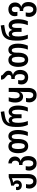

<svg xmlns="http://www.w3.org/2000/svg" viewBox="2176 -2986 1060 5453"><g transform="rotate(-90 2706.5 -260.0)"><path d="M284 250Q216 250 170 220Q124 190 100.5 143.5Q77 97 77 46Q77 15 82 -7Q87 -29 96 -52H205Q200 -33 196.5 -11.5Q193 10 193 37Q193 65 202 91.5Q211 118 230.5 136Q250 154 283 154Q331 154 352 115Q373 76 373 5V-454Q347 -440 314.5 -430Q282 -420 248 -416V-412Q276 -399 293.5 -371Q311 -343 311 -305Q311 -245 271 -208Q231 -171 171 -171Q108 -171 70.5 -206Q33 -241 33 -294Q33 -316 39 -335H126Q125 -328 124 -321Q123 -314 123 -307Q123 -281 135 -265.5Q147 -250 170 -250Q194 -250 205.5 -268.5Q217 -287 217 -315Q217 -382 161 -395V-475Q297 -491 397 -543H489V11Q489 125 436 187.5Q383 250 284 250Z M793 250Q728 250 682 220.5Q636 191 611.5 143Q587 95 587 40Q587 11 592 -15Q597 -41 606 -60H714Q711 -46 707.5 -21.5Q704 3 704 30Q704 79 725 116.5Q746 154 793 154Q838 154 859.5 116Q881 78 881 7Q881 -73 853 -112.5Q825 -152 777 -152H746V-249H776Q823 -249 846.5 -280.5Q870 -312 870 -356Q870 -401 849 -428.5Q828 -456 791 -456V-553Q848 -553 892 -530.5Q936 -508 961.5 -467.5Q987 -427 987 -372Q987 -309 955 -266Q923 -223 866 -207V-203Q923 -189 961.5 -138Q1000 -87 1000 13Q1000 122 945 186Q890 250 793 250Z M1282 10Q1217 10 1172 -26Q1127 -62 1104 -125.5Q1081 -189 1081 -272Q1081 -402 1131 -477.5Q1181 -553 1280 -553Q1328 -553 1368 -527.5Q1408 -502 1424 -450H1428Q1443 -502 1479 -527.5Q1515 -553 1564 -553Q1648 -553 1694.5 -480Q1741 -407 1741 -281Q1741 -204 1727.5 -137.5Q1714 -71 1684 0H1572Q1598 -65 1610.5 -135Q1623 -205 1623 -278Q1623 -456 1552 -456Q1517 -456 1501 -424.5Q1485 -393 1485 -320V-269Q1485 -188 1463.5 -125Q1442 -62 1397 -26Q1352 10 1282 10ZM1284 -86Q1329 -86 1348 -133.5Q1367 -181 1367 -272Q1367 -363 1348 -409.5Q1329 -456 1284 -456Q1238 -456 1219 -409.5Q1200 -363 1200 -272Q1200 -182 1219 -134Q1238 -86 1284 -86Z M1884 0Q1853 -74 1840 -141.5Q1827 -209 1827 -287V-337Q1827 -439 1847 -519.5Q1867 -600 1916 -654Q1965 -708 2050 -732Q2088 -743 2139 -752.5Q2190 -762 2257 -770L2272 -671Q2237 -666 2198.5 -660Q2160 -654 2126 -647.5Q2092 -641 2071 -635Q2019 -620 1982.5 -591Q1946 -562 1928 -501H1931Q1949 -528 1971.5 -536.5Q1994 -545 2017 -545Q2057 -545 2086 -519Q2115 -493 2129 -445H2132Q2146 -493 2178.5 -519Q2211 -545 2260 -545Q2344 -545 2389.5 -472.5Q2435 -400 2435 -276Q2435 -200 2421.5 -136Q2408 -72 2378 0H2266Q2292 -65 2304.5 -133.5Q2317 -202 2317 -274Q2317 -360 2300.5 -404.5Q2284 -449 2245 -449Q2215 -449 2201 -416.5Q2187 -384 2187 -316V-178H2075V-316Q2075 -383 2061 -416Q2047 -449 2017 -449Q1979 -449 1962 -406Q1945 -363 1945 -272Q1945 -197 1957.5 -130.5Q1970 -64 1995 0Z M2731 250Q2663 250 2617 220Q2571 190 2548 143.5Q2525 97 2525 46Q2525 15 2529.5 -7Q2534 -29 2543 -52H2652Q2647 -33 2643.5 -11.5Q2640 10 2640 37Q2640 65 2649 91.5Q2658 118 2677.5 136Q2697 154 2730 154Q2778 154 2799 115Q2820 76 2820 5V-93Q2820 -126 2821.5 -155.5Q2823 -185 2826 -219H2821Q2780 -135 2688 -135Q2610 -135 2565.5 -194Q2521 -253 2521 -359Q2521 -412 2530.5 -457.5Q2540 -503 2555 -543H2667Q2654 -498 2646.5 -458Q2639 -418 2639 -370Q2639 -304 2659.5 -268Q2680 -232 2724 -232Q2769 -232 2795 -272Q2821 -312 2821 -401V-543H2936V8Q2936 122 2883 186Q2830 250 2731 250Z M3239 10Q3180 10 3133.5 -12.5Q3087 -35 3060.5 -77.5Q3034 -120 3034 -180Q3034 -208 3038.5 -229.5Q3043 -251 3051 -275H3159Q3155 -255 3152.5 -235Q3150 -215 3150 -191Q3150 -143 3173 -114.5Q3196 -86 3239 -86Q3328 -86 3328 -228Q3328 -298 3300.5 -335Q3273 -372 3223 -372H3189V-469H3222Q3267 -469 3286.5 -488Q3306 -507 3306 -537Q3306 -568 3288.5 -588Q3271 -608 3248 -626Q3229 -641 3211 -658.5Q3193 -676 3182 -700.5Q3171 -725 3171 -762H3287Q3287 -735 3305 -716Q3323 -697 3349 -677Q3377 -655 3400.5 -625Q3424 -595 3424 -547Q3424 -496 3393 -466.5Q3362 -437 3307 -424V-421Q3343 -412 3375 -388Q3407 -364 3427 -322.5Q3447 -281 3447 -222Q3447 -114 3391.5 -52Q3336 10 3239 10Z M3734 10Q3669 10 3624 -26Q3579 -62 3556 -125.5Q3533 -189 3533 -272Q3533 -402 3583 -477.5Q3633 -553 3732 -553Q3780 -553 3820 -527.5Q3860 -502 3876 -450H3880Q3895 -502 3931 -527.5Q3967 -553 4016 -553Q4100 -553 4146.5 -480Q4193 -407 4193 -281Q4193 -204 4179.5 -137.5Q4166 -71 4136 0H4024Q4050 -65 4062.5 -135Q4075 -205 4075 -278Q4075 -456 4004 -456Q3969 -456 3953 -424.5Q3937 -393 3937 -320V-269Q3937 -188 3915.5 -125Q3894 -62 3849 -26Q3804 10 3734 10ZM3736 -86Q3781 -86 3800 -133.5Q3819 -181 3819 -272Q3819 -363 3800 -409.5Q3781 -456 3736 -456Q3690 -456 3671 -409.5Q3652 -363 3652 -272Q3652 -182 3671 -134Q3690 -86 3736 -86Z M4336 0Q4305 -74 4292 -141.5Q4279 -209 4279 -287V-337Q4279 -439 4299 -519.5Q4319 -600 4368 -654Q4417 -708 4502 -732Q4540 -743 4591 -752.5Q4642 -762 4709 -770L4724 -671Q4689 -666 4650.5 -660Q4612 -654 4578 -647.5Q4544 -641 4523 -635Q4471 -620 4434.5 -591Q4398 -562 4380 -501H4383Q4401 -528 4423.5 -536.5Q4446 -545 4469 -545Q4509 -545 4538 -519Q4567 -493 4581 -445H4584Q4598 -493 4630.5 -519Q4663 -545 4712 -545Q4796 -545 4841.5 -472.5Q4887 -400 4887 -276Q4887 -200 4873.5 -136Q4860 -72 4830 0H4718Q4744 -65 4756.5 -133.5Q4769 -202 4769 -274Q4769 -360 4752.5 -404.5Q4736 -449 4697 -449Q4667 -449 4653 -416.5Q4639 -384 4639 -316V-178H4527V-316Q4527 -383 4513 -416Q4499 -449 4469 -449Q4431 -449 4414 -406Q4397 -363 4397 -272Q4397 -197 4409.5 -130.5Q4422 -64 4447 0Z M5163 250Q5094 250 5047 220Q5000 190 4976 142Q4952 94 4952 40Q4952 11 4957.5 -14.5Q4963 -40 4971 -60H5081Q5076 -44 5072.5 -20.5Q5069 3 5069 30Q5069 60 5078 88Q5087 116 5107.5 135Q5128 154 5162 154Q5209 154 5232.5 116.5Q5256 79 5256 11Q5256 -59 5228 -95.5Q5200 -132 5152 -132H5121V-229H5153Q5200 -229 5222.5 -263.5Q5245 -298 5245 -351Q5245 -402 5225 -429Q5205 -456 5167 -456Q5128 -456 5108.5 -430.5Q5089 -405 5089 -365Q5089 -345 5091 -330Q5093 -315 5097 -296H4987Q4979 -317 4976 -333.5Q4973 -350 4973 -375Q4973 -430 4998 -470Q5023 -510 5067 -531.5Q5111 -553 5168 -553Q5224 -553 5268 -530Q5312 -507 5337 -465Q5362 -423 5362 -366Q5362 -298 5330 -252Q5298 -206 5241 -187V-183Q5298 -170 5336.5 -121Q5375 -72 5375 17Q5375 123 5318 186.5Q5261 250 5163 250Z"/></g></svg>

Font: Noto Sans Georgian Condensed SemiBold
Style: Regular
Weight: 600
Width: 3
Designer: Monotype Design Team, Akaki Razmadze
Foundry: Google LLC
Version: Version 2.005; ttfautohint (v1.8.4.7-5d5b)